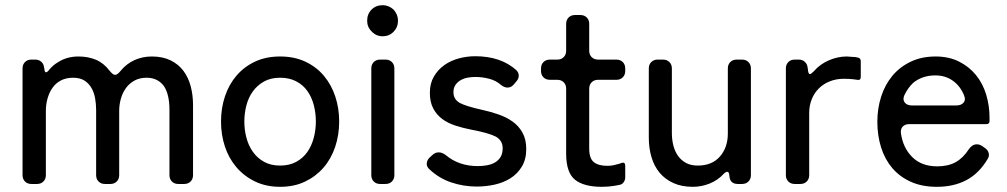

<svg xmlns="http://www.w3.org/2000/svg" viewBox="-20 -710 3887 741"><path d="M67 -34V-446Q67 -461 76.5 -470.5Q86 -480 101 -480H116Q130 -480 139.5 -471.5Q149 -463 150 -449L151 -447Q152 -431 157 -431Q163 -431 170 -441Q185 -459 204 -470Q238 -492 283 -492Q320 -492 350 -479.5Q380 -467 403 -437Q416 -421 424 -421Q433 -421 445 -436Q468 -464 499 -478Q530 -492 566 -492Q608 -492 638.5 -477Q669 -462 688 -436.5Q707 -411 716 -377Q725 -343 725 -304V-34Q725 -19 715.5 -9.5Q706 0 691 0H668Q653 0 643.5 -9.5Q634 -19 634 -34V-286Q634 -348 611 -380Q587 -410 546 -410Q519 -410 499 -399Q479 -388 466 -370Q453 -352 446.5 -329Q440 -306 440 -282V-34Q440 -19 430.5 -9.5Q421 0 406 0H385Q370 0 360.5 -9.5Q351 -19 351 -34V-286Q351 -309 347 -331Q343 -353 333 -370.5Q323 -388 306 -399Q289 -410 262 -410Q235 -410 215 -399.5Q195 -389 182.5 -371Q170 -353 163.5 -330Q157 -307 157 -283V-34Q157 -19 147.5 -9.5Q138 0 123 0H101Q86 0 76.5 -9.5Q67 -19 67 -34Z M1061 11Q1007 11 964.5 -9.5Q922 -30 892.5 -64.5Q863 -99 848 -144.5Q833 -190 833 -241Q833 -293 848.5 -339Q864 -385 893.5 -419Q923 -453 965 -472.5Q1007 -492 1061 -492Q1116 -492 1158.5 -472Q1201 -452 1230 -417.5Q1259 -383 1274 -337.5Q1289 -292 1289 -241Q1289 -189 1273.5 -143Q1258 -97 1228.5 -63Q1199 -29 1157 -9Q1115 11 1061 11ZM1061 -71Q1097 -71 1123.5 -85.5Q1150 -100 1166.5 -124Q1183 -148 1191 -178.5Q1199 -209 1199 -241Q1199 -274 1191 -304.5Q1183 -335 1166.5 -358.5Q1150 -382 1123.5 -396Q1097 -410 1061 -410Q1025 -410 999 -395.5Q973 -381 956 -357.5Q939 -334 931 -303.5Q923 -273 923 -241Q923 -209 931 -178.5Q939 -148 956 -124Q973 -100 999 -85.5Q1025 -71 1061 -71Z M1457 -570Q1432 -570 1415 -588Q1397 -605 1397 -630Q1397 -656 1414 -673Q1431 -690 1457 -690Q1480 -690 1499 -673Q1516 -654 1516 -630Q1516 -605 1499 -587.5Q1482 -570 1457 -570ZM1413 -34V-446Q1413 -461 1422.5 -470.5Q1432 -480 1447 -480H1468Q1483 -480 1492.5 -470.5Q1502 -461 1502 -446V-34Q1502 -19 1492.5 -9.5Q1483 0 1468 0H1447Q1432 0 1422.5 -9.5Q1413 -19 1413 -34Z M1820 10Q1769 10 1721.5 -6Q1674 -22 1637 -57Q1626 -67 1627 -79.5Q1628 -92 1638 -102L1648 -111Q1659 -122 1673 -122Q1687 -122 1701 -111Q1751 -69 1824 -69Q1842 -69 1859 -72Q1876 -75 1889.5 -82.5Q1903 -90 1911.5 -103.5Q1920 -117 1920 -138Q1920 -168 1893 -183Q1866 -197 1797 -210Q1766 -216 1737 -225.5Q1708 -235 1686.5 -251Q1665 -267 1652 -291.5Q1639 -316 1639 -352Q1639 -388 1654.5 -414.5Q1670 -441 1694.5 -458.5Q1719 -476 1750.5 -484.5Q1782 -493 1814 -493Q1913 -493 1973 -439Q1982 -430 1982 -418Q1982 -406 1973 -396L1962 -383Q1952 -372 1939 -372Q1927 -372 1915 -381Q1895 -399 1868 -406Q1841 -413 1815 -413Q1801 -413 1786 -410.5Q1771 -408 1758.5 -401Q1746 -394 1738 -382.5Q1730 -371 1730 -354Q1730 -327 1754 -313Q1778 -300 1841 -286Q1873 -279 1903.5 -268.5Q1934 -258 1958 -241Q1982 -224 1996.5 -198Q2011 -172 2011 -135Q2011 -95 1994 -67Q1977 -39 1950 -22Q1923 -5 1889 2.5Q1855 10 1820 10Z M2303 11Q2233 11 2199 -16.5Q2165 -44 2165 -117V-368Q2165 -383 2155.5 -392.5Q2146 -402 2131 -402H2102Q2087 -402 2077.5 -411.5Q2068 -421 2068 -436V-446Q2068 -461 2077.5 -470.5Q2087 -480 2102 -480H2131Q2146 -480 2155.5 -489.5Q2165 -499 2165 -514V-618Q2165 -633 2174.5 -642.5Q2184 -652 2199 -652H2220Q2235 -652 2244.5 -642.5Q2254 -633 2254 -618V-514Q2254 -499 2263.5 -489.5Q2273 -480 2288 -480H2359Q2374 -480 2383.5 -470.5Q2393 -461 2393 -446V-436Q2393 -421 2383.5 -411.5Q2374 -402 2359 -402H2288Q2273 -402 2263.5 -392.5Q2254 -383 2254 -368V-136Q2254 -99 2271.5 -84.5Q2289 -70 2324 -70Q2343 -70 2362 -76Q2369 -77 2378 -81Q2393 -86 2393 -70V-25Q2393 -16 2387.5 -7.5Q2382 1 2373 3Q2368 4 2363 5Q2358 6 2352 7Q2329 11 2303 11Z M2654 11Q2611 11 2579 -3.5Q2547 -18 2526 -43Q2505 -68 2494.5 -103Q2484 -138 2484 -178V-446Q2484 -461 2493.5 -470.5Q2503 -480 2518 -480H2539Q2554 -480 2563.5 -470.5Q2573 -461 2573 -446V-196Q2573 -172 2578.5 -149.5Q2584 -127 2596 -109.5Q2608 -92 2627 -81.5Q2646 -71 2673 -71Q2728 -71 2758.5 -106Q2789 -141 2789 -195V-446Q2789 -461 2798.5 -470.5Q2808 -480 2823 -480H2844Q2859 -480 2868.5 -470.5Q2878 -461 2878 -446V-34Q2878 -19 2868.5 -9.5Q2859 0 2844 0H2828Q2797 0 2795 -31Q2794 -47 2787 -47Q2781 -47 2773 -39Q2750 -14 2718.5 -1.5Q2687 11 2654 11Z M3013 -34V-446Q3013 -461 3022.5 -470.5Q3032 -480 3047 -480H3063Q3077 -480 3086.5 -471Q3096 -462 3097 -448L3098 -443Q3099 -424 3106 -424Q3110 -424 3121 -435Q3144 -462 3178.5 -477Q3213 -492 3248 -492L3276 -490H3280L3290 -488Q3302 -486 3302 -474V-413Q3302 -399 3288 -402L3274 -404Q3266 -405 3256.5 -405.5Q3247 -406 3237 -406Q3208 -406 3183.5 -396.5Q3159 -387 3141 -369.5Q3123 -352 3113 -327.5Q3103 -303 3103 -274V-34Q3103 -19 3093.5 -9.5Q3084 0 3069 0H3047Q3032 0 3022.5 -9.5Q3013 -19 3013 -34Z M3596 11Q3538 11 3495 -8.5Q3452 -28 3423.5 -61.5Q3395 -95 3380.5 -141Q3366 -187 3366 -240Q3366 -292 3381 -338Q3396 -384 3424.5 -418Q3453 -452 3495 -472Q3537 -492 3591 -492Q3642 -492 3681 -472.5Q3720 -453 3746.5 -420.5Q3773 -388 3786 -345Q3799 -302 3799 -255V-243Q3799 -231 3787 -231H3489Q3473 -231 3464 -221.5Q3455 -212 3457 -196Q3465 -139 3501 -103.5Q3537 -68 3597 -68Q3639 -68 3668 -84Q3697 -100 3719 -134Q3732 -153 3750 -153Q3761 -153 3771 -146L3781 -139Q3792 -132 3795.5 -120Q3799 -108 3792 -97Q3759 -41 3710 -15Q3661 11 3596 11ZM3500 -303H3671Q3689 -303 3698.5 -313.5Q3708 -324 3701 -341Q3687 -377 3658 -398Q3629 -419 3590 -419Q3539 -419 3504 -390Q3484 -371 3470 -342Q3463 -325 3472 -314Q3481 -303 3500 -303Z"/></svg>

Font: Higure Gothic Medium
Style: Regular
Weight: 500
Designer: Yoshimichi Ohira
Foundry: Positype
Version: Version 1.000